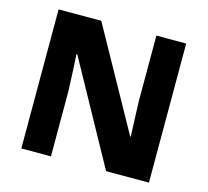

<svg xmlns="http://www.w3.org/2000/svg" viewBox="-103 -833 1029 952"><g transform="rotate(15 411.5 -357.0)"><path d="M739 0H519L231 -523H227Q229 -494 230.5 -460.5Q232 -427 233.5 -393.5Q235 -360 236 -330V0H84V-714H303L590 -197H593Q592 -225 590.5 -257.5Q589 -290 588 -322Q587 -354 586 -383V-714H739Z"/></g></svg>

Font: Noto Sans Devanagari ExtraBold
Style: Regular
Weight: 800
Version: Version 2.003